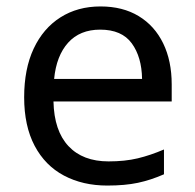

<svg xmlns="http://www.w3.org/2000/svg" viewBox="-20 -566 604 596"><path d="M292 -546Q361 -546 410.5 -516Q460 -486 486.5 -431.5Q513 -377 513 -304V-251H146Q148 -160 192.5 -112.5Q237 -65 317 -65Q368 -65 407.5 -74.5Q447 -84 489 -102V-25Q448 -7 408 1.5Q368 10 313 10Q237 10 178.5 -21Q120 -52 87.5 -113.5Q55 -175 55 -264Q55 -352 84.5 -415Q114 -478 167.5 -512Q221 -546 292 -546ZM291 -474Q228 -474 191.5 -433.5Q155 -393 148 -321H421Q420 -389 389 -431.5Q358 -474 291 -474Z"/></svg>

Font: Noto Sans Test
Style: Regular
Weight: 400
Version: Version 1.002; ttfautohint (v1.8.4.7-5d5b)